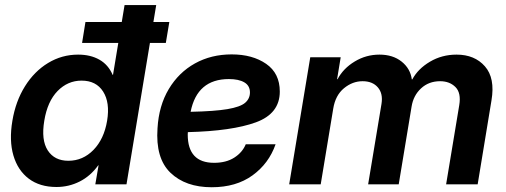

<svg xmlns="http://www.w3.org/2000/svg" viewBox="-20 -748 2055 779"><path d="M209 10.7Q141.6 10.7 96.9 -22.9Q52.2 -56.6 34.4 -117.2Q16.6 -177.7 30.3 -258.3Q43.5 -337.4 81.3 -397.9Q119.1 -458.5 175 -492.4Q231 -526.4 296.9 -526.4Q347.2 -526.4 383.3 -505.9Q419.4 -485.4 437 -444.3H438.5L485.4 -727.5H613.8L493.2 0H366.7L379.9 -77.1H378.4Q347.2 -33.7 303.2 -11.5Q259.3 10.7 209 10.7ZM257.3 -95.7Q316.4 -95.7 359.4 -139.9Q402.3 -184.1 414.6 -258.3Q426.8 -332 398.4 -376.5Q370.1 -420.9 311 -420.9Q254.9 -420.9 213.6 -378.7Q172.4 -336.4 159.7 -258.3Q146.5 -179.7 173.8 -137.7Q201.2 -95.7 257.3 -95.7ZM313 -573.7 326.7 -658.7H667L652.8 -573.7Z M838.9 11.7Q732.9 11.7 671.6 -47.1Q610.4 -106 619.1 -228Q624.5 -319.3 664.8 -386.7Q705.1 -454.1 771 -490.7Q836.9 -527.3 919.9 -527.3Q1004.4 -527.3 1059.8 -489Q1115.2 -450.7 1115.2 -376.5Q1115.2 -287.1 1018.3 -251.7Q921.4 -216.3 742.2 -211.9Q741.7 -207.5 741.7 -202.1Q741.7 -87.4 848.6 -87.4Q897.5 -87.4 930.4 -108.4Q963.4 -129.4 977.1 -162.6H1098.1Q1070.8 -84.5 1004.4 -36.4Q938 11.7 838.9 11.7ZM753.4 -294.4Q850.6 -296.4 902.6 -305.2Q954.6 -314 974.4 -330.8Q994.1 -347.7 994.1 -373Q994.1 -400.4 971.4 -413.8Q948.7 -427.2 908.7 -427.2Q779.8 -427.2 753.4 -294.4Z M1153.3 0 1238.8 -515.6H1362.3L1347.7 -426.8H1349.6Q1373 -470.7 1419.2 -498.5Q1465.3 -526.4 1519.5 -526.4Q1574.2 -526.4 1609.6 -498Q1645 -469.7 1650.9 -425.8H1652.8Q1675.8 -468.8 1724.4 -497.6Q1772.9 -526.4 1832.5 -526.4Q1905.8 -526.4 1947.5 -478.8Q1989.3 -431.2 1974.1 -340.8L1918 0H1790L1843.3 -321.3Q1851.6 -371.1 1827.9 -394.8Q1804.2 -418.5 1765.6 -418.5Q1719.7 -418.5 1688.5 -389.6Q1657.2 -360.8 1649.9 -315.4L1597.7 0H1473.6L1527.8 -326.2Q1534.7 -368.2 1513.2 -393.3Q1491.7 -418.5 1451.2 -418.5Q1410.2 -418.5 1375.5 -389.9Q1340.8 -361.3 1332 -307.1L1281.2 0Z"/></svg>

Font: Inter Display Semi Bold
Style: Italic
Weight: 600
Italic angle: -9.39999°
Designer: Rasmus Andersson
Foundry: rsms
Version: Version 4.000;git-4fc901f